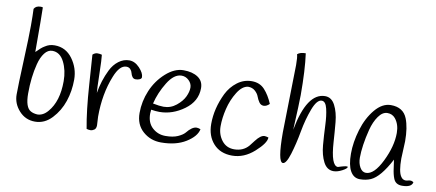

<svg xmlns="http://www.w3.org/2000/svg" viewBox="-68 -995 2850 1256"><g transform="rotate(10 1357.5 -367.0)"><path d="M71 -719Q83 -741 115 -741Q122 -741 129 -739Q131 -686 131 -443Q132 -444 140.5 -452Q149 -460 151 -462Q153 -464 161 -471.5Q169 -479 173.5 -481.5Q178 -484 186 -489.5Q194 -495 200 -497.5Q206 -500 214 -503Q229 -508 249 -508Q323 -508 368 -446.5Q413 -385 413 -309Q413 -233 390 -164.5Q367 -96 319 -45Q271 6 207.5 6Q144 6 101.5 -41Q59 -88 59 -148.5Q59 -209 66 -372.5Q73 -536 73 -607.5Q73 -679 71 -719ZM214 -43Q253 -43 284 -80Q347 -153 347 -287Q347 -359 319 -414.5Q291 -470 240 -470Q211 -470 189 -441.5Q167 -413 155 -366Q132 -277 132 -168Q132 -76 170 -55Q187 -45 214 -43Z M609 -98 612 -41Q612 -19 599.5 -10.5Q587 -2 574.5 -2Q562 -2 549 -6Q527 -122 515.5 -295Q504 -468 502 -491Q517 -505 533.5 -505Q550 -505 563 -501Q567 -472 569 -373Q571 -274 574 -249Q588 -333 624 -406Q644 -447 676.5 -471.5Q709 -496 746.5 -496Q784 -496 815.5 -462.5Q847 -429 847 -402Q847 -392 835 -386.5Q823 -381 808.5 -381Q794 -381 786 -392Q778 -403 775 -416.5Q772 -430 762 -441Q752 -452 735 -452Q690 -452 658 -371Q609 -250 609 -98Z M943 -203Q941 -183 941 -176Q941 -116 977.5 -83Q1014 -50 1064 -50Q1114 -50 1145.5 -64Q1177 -78 1191 -94Q1227 -139 1257 -139Q1268 -139 1283 -133Q1273 -84 1207.5 -43.5Q1142 -3 1043 -3Q973 -3 922.5 -47.5Q872 -92 872 -169Q872 -246 902.5 -318.5Q933 -391 990.5 -442.5Q1048 -494 1107.5 -494Q1167 -494 1203.5 -469.5Q1240 -445 1240 -398Q1240 -311 1162.5 -254.5Q1085 -198 998 -198Q975 -198 943 -203ZM1019 -236Q1066 -236 1103 -266Q1140 -296 1155.5 -329Q1171 -362 1171 -389Q1171 -416 1150 -436.5Q1129 -457 1101 -457Q1051 -457 1008.5 -388Q966 -319 948 -245Q992 -236 1019 -236Z M1701 -375Q1682 -356 1663 -356Q1644 -356 1632.5 -372.5Q1621 -389 1614 -408.5Q1607 -428 1588.5 -444.5Q1570 -461 1542 -461Q1503 -457 1471 -405.5Q1439 -354 1424 -292Q1409 -230 1409 -175.5Q1409 -121 1439.5 -81.5Q1470 -42 1522 -42Q1582 -42 1618 -84Q1633 -102 1646 -120Q1678 -162 1704 -162Q1713 -162 1730 -157Q1730 -120 1662.5 -59.5Q1595 1 1516 1Q1437 1 1391.5 -49.5Q1346 -100 1346 -180Q1346 -283 1396 -386Q1421 -436 1464 -468.5Q1507 -501 1560 -501Q1613 -501 1645.5 -465.5Q1678 -430 1701 -375Z M1817 -207 1826 -655Q1826 -707 1820 -726Q1838 -742 1875 -742Q1890 -635 1890 -467Q1890 -417 1881 -235Q1928 -488 2049 -488Q2092 -488 2115.5 -442.5Q2139 -397 2145 -332Q2151 -267 2155 -202Q2165 -46 2211 -46Q2212 -46 2230 -52Q2270 -64 2275 -58Q2275 -47 2244 -30.5Q2213 -14 2187 -14Q2143 -14 2119.5 -59.5Q2096 -105 2090.5 -170Q2085 -235 2082.5 -299.5Q2080 -364 2069 -409.5Q2058 -455 2032 -455Q2000 -455 1973.5 -385.5Q1947 -316 1932 -232Q1917 -148 1895.5 -78.5Q1874 -9 1852 -9Q1817 -9 1817 -207Z M2615 -288 2610 -173Q2610 -86 2630 -56Q2642 -36 2663 -36Q2669 -36 2680 -39Q2701 -45 2715 -33Q2708 2 2645 2Q2602 2 2588 -34Q2577 -61 2572 -101.5Q2567 -142 2564 -157Q2499 -33 2438 -6Q2407 8 2366 8Q2325 8 2302.5 -31.5Q2280 -71 2280 -147Q2280 -223 2305 -306.5Q2330 -390 2378 -447.5Q2426 -505 2483 -505Q2565 -505 2592 -437Q2615 -379 2615 -288ZM2398 -40Q2452 -40 2502 -142Q2552 -244 2552 -332Q2552 -389 2522 -426Q2502 -450 2469.5 -450Q2437 -450 2410.5 -412.5Q2384 -375 2370 -320.5Q2356 -266 2349 -217.5Q2342 -169 2342 -131.5Q2342 -94 2357.5 -67Q2373 -40 2398 -40Z"/></g></svg>

Font: Handlee
Style: Regular
Weight: 400
Designer: Joe Prince
Foundry: Joe Prince
Version: Version 1.001